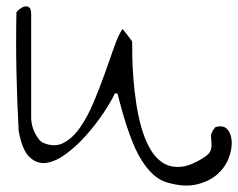

<svg xmlns="http://www.w3.org/2000/svg" viewBox="-20 -576 742 598"><path d="M500 -7.8Q476.6 -14.6 457 -32.7Q437.5 -50.8 421.9 -75.7Q406.2 -100.6 394.5 -129.4Q382.8 -158.2 373.5 -187Q364.3 -215.8 357.4 -241.2Q350.6 -266.6 345.7 -285.2H337.9Q326.2 -259.8 302.2 -224.1Q278.3 -188.5 249 -155.3Q219.7 -122.1 187 -97.7Q154.3 -73.2 125 -68.8Q95.7 -64.5 72.3 -86.4Q48.8 -108.4 38.1 -168.9Q33.2 -261.7 31.2 -353.5Q29.3 -445.3 31.2 -538.1Q34.2 -542 41.5 -547.9Q48.8 -553.7 56.6 -555.7Q64.5 -557.6 70.8 -553.2Q77.1 -548.8 77.1 -531.2V-208Q77.1 -199.2 79.6 -187.5Q82 -175.8 87.4 -164.6Q92.8 -153.3 99.6 -144Q106.4 -134.8 115.2 -130.9Q150.4 -116.2 178.7 -131.3Q207 -146.5 230 -179.7Q252.9 -212.9 272 -258.3Q291 -303.7 306.6 -347.7Q322.3 -391.6 335.4 -429.2Q348.6 -466.8 361.3 -485.4Q363.3 -484.4 365.7 -481Q368.2 -477.5 369.1 -476.6Q372.1 -472.7 380.9 -461.4Q389.6 -450.2 391.6 -446.3Q391.6 -428.7 392.1 -397.9Q392.6 -367.2 395.5 -330.6Q398.4 -293.9 404.3 -254.4Q410.2 -214.8 420.4 -178.7Q430.7 -142.6 446.8 -113.8Q462.9 -85 485.8 -69.8Q508.8 -54.7 539.6 -56.2Q570.3 -57.6 611.3 -83Q631.8 -95.7 635.7 -106.4Q639.6 -117.2 638.7 -128.4Q637.7 -139.6 637.2 -151.4Q636.7 -163.1 650.4 -179.7Q674.8 -187.5 687.5 -173.8Q700.2 -160.2 701.7 -135.7Q703.1 -111.3 691.9 -82.5Q680.7 -53.7 655.8 -32.2Q630.9 -10.7 592.3 -1.5Q553.7 7.8 500 -7.8Z"/></svg>

Font: Give You Glory
Style: Regular
Weight: 400
Designer: Kimberly Geswein
Foundry: Kimberly Geswein
Version: Version 1.002